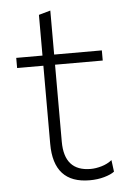

<svg xmlns="http://www.w3.org/2000/svg" viewBox="-50 -706 504 754"><g transform="rotate(-5 201.5 -329.0)"><path d="M273.5 9.5Q131 9.5 131 -146.5V-454.5H27.5V-494.5H131V-655L177 -668V-494.5H365V-454.5H177V-151Q177 -34.5 281 -34.5Q301 -34.5 324.2 -41.2Q347.5 -48 365 -62L371 -16Q357.5 -5.5 331 2Q304.5 9.5 273.5 9.5Z"/></g></svg>

Font: Commissioner ExtraLight
Style: Regular
Weight: 200
Designer: Kostas Bartsokas
Foundry: Kostas Bartsokas
Version: Version 1.000; ttfautohint (v1.8.3)